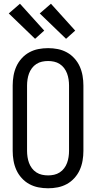

<svg xmlns="http://www.w3.org/2000/svg" viewBox="-20 -1001 515 1029"><path d="M238 8Q211 8 185.5 3Q160 -2 137 -14.5Q114 -27 96 -47Q78 -67 67.5 -90.5Q57 -114 52.5 -140Q48 -166 48 -192V-543Q48 -569 52.5 -595Q57 -621 67.5 -644.5Q78 -668 96 -688Q114 -708 137 -720.5Q160 -733 185.5 -738Q211 -743 238 -743Q264 -743 289.5 -738Q315 -733 338 -720.5Q361 -708 379 -688Q397 -668 407.5 -644.5Q418 -621 422.5 -595Q427 -569 427 -543V-192Q427 -166 422.5 -140Q418 -114 407.5 -90.5Q397 -67 379 -47Q361 -27 338 -14.5Q315 -2 289.5 3Q264 8 238 8ZM238 -61Q254 -61 270 -64.5Q286 -68 300 -77Q314 -86 324 -99.5Q334 -113 339.5 -128Q345 -143 347.5 -159.5Q350 -176 350 -192V-543Q350 -559 347.5 -575.5Q345 -592 339.5 -607Q334 -622 324 -635.5Q314 -649 300 -658Q286 -667 270 -670.5Q254 -674 238 -674Q221 -674 205 -670.5Q189 -667 175 -658Q161 -649 151 -635.5Q141 -622 135.5 -607Q130 -592 127.5 -575.5Q125 -559 125 -543V-192Q125 -176 127.5 -159.5Q130 -143 135.5 -128Q141 -113 151 -99.5Q161 -86 175 -77Q189 -68 205 -64.5Q221 -61 238 -61ZM334 -793 193 -929 253 -981 383 -837ZM168 -793 27 -929 87 -981 217 -837Z"/></svg>

Font: Iosevka QP
Style: Regular
Weight: 400
Designer: Belleve Invis
Foundry: Belleve Invis
Version: Version 20.0.0; ttfautohint (v1.8.4)